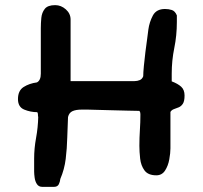

<svg xmlns="http://www.w3.org/2000/svg" viewBox="-20 -718 792 748"><path d="M145 10Q131 10 124 -0.5Q117 -11 115 -25.5Q113 -40 113 -50V-100Q113 -140 120.5 -180.5Q128 -221 129 -264H128V-268Q128 -276 126.5 -278.5Q125 -281 125 -281Q99 -281 74.5 -291Q50 -301 50 -332Q50 -365 72 -379Q94 -393 124 -397Q139 -405 139 -431V-608Q139 -628 141 -648.5Q143 -669 154.5 -683.5Q166 -698 195 -698Q218 -698 236.5 -681.5Q255 -665 255 -642V-402H504Q515 -402 524.5 -406Q534 -410 538 -421Q538 -435 540.5 -461Q543 -487 546.5 -515.5Q550 -544 553.5 -568Q557 -592 558 -603Q562 -632 575.5 -657.5Q589 -683 623 -683Q637 -683 649.5 -679Q662 -675 669 -658V-632Q669 -580 659 -531Q649 -482 649 -431V-401Q673 -392 686 -380Q699 -368 699 -346Q699 -324 692.5 -314Q686 -304 676.5 -300Q667 -296 658 -293Q649 -290 644 -282V-140Q644 -122 639.5 -97Q635 -72 623 -53.5Q611 -35 589 -35Q557 -35 543 -54Q529 -73 526 -100Q523 -127 523 -150Q523 -181 525 -211.5Q527 -242 527 -272Q527 -275 526.5 -278.5Q526 -282 523 -286Q505 -286 475.5 -287Q446 -288 415 -288.5Q384 -289 358.5 -290Q333 -291 322 -291H298Q276 -291 262.5 -285Q249 -279 245 -262Q243 -223 242 -181.5Q241 -140 236 -99Q231 -58 215 -21Q214 -10 209 0Q204 10 190 10Z"/></svg>

Font: Fuzzy Bubbles
Style: Bold
Weight: 700
Designer: Robert E. Leuschke
Foundry: Robert E. Leuschke
Version: Version 1.010; ttfautohint (v1.8.3)